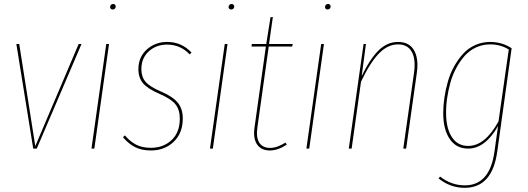

<svg xmlns="http://www.w3.org/2000/svg" viewBox="-20 -736 2615 951"><path d="M383.8 -518.1 162.1 0H144.5L61 -518.1H75.2L154.8 -12.2L369.6 -518.1Z M538.1 -689Q532.2 -689 528.8 -692.4Q525.4 -695.8 525.4 -701.2Q525.4 -707.5 529.5 -711.9Q533.7 -716.3 540.5 -716.3Q546.4 -716.3 549.8 -712.6Q553.2 -709 553.2 -703.6Q553.2 -697.3 549.1 -693.1Q544.9 -689 538.1 -689ZM520 -518.1 447.3 0H433.1L506.3 -518.1Z M808.1 -528.3Q879.4 -528.3 928.7 -475.6L919.4 -466.8Q873.5 -515.1 807.6 -515.1Q753.9 -515.1 717 -481.7Q680.2 -448.2 680.2 -393.6Q680.2 -355 701.2 -330.6Q722.2 -306.2 778.3 -282.2Q836.4 -257.3 860.8 -227.1Q885.3 -196.8 885.3 -148.9Q885.3 -76.7 840.3 -33.7Q795.4 9.3 727.5 9.3Q680.2 9.3 647.5 -8.1Q614.7 -25.4 588.9 -56.6L598.6 -65.4Q623.5 -35.6 653.6 -19.8Q683.6 -3.9 727.5 -3.9Q789.1 -3.9 829.8 -42Q870.6 -80.1 870.6 -148.4Q870.6 -192.4 848.9 -219.5Q827.1 -246.6 771 -270.5Q711.4 -296.4 688.5 -323.5Q665.5 -350.6 665.5 -393.6Q665.5 -453.1 707 -490.7Q748.5 -528.3 808.1 -528.3Z M1125 -689Q1119.1 -689 1115.7 -692.4Q1112.3 -695.8 1112.3 -701.2Q1112.3 -707.5 1116.5 -711.9Q1120.6 -716.3 1127.4 -716.3Q1133.3 -716.3 1136.7 -712.6Q1140.1 -709 1140.1 -703.6Q1140.1 -697.3 1136 -693.1Q1131.8 -689 1125 -689ZM1106.9 -518.1 1034.2 0H1020L1093.3 -518.1Z M1311 -505.4 1254.9 -105Q1247.6 -54.7 1264.4 -29.1Q1281.2 -3.4 1317.4 -3.4Q1353 -3.4 1394 -29.8L1400.4 -19.5Q1356 9.3 1316.4 9.3Q1273.9 9.3 1253.4 -20.5Q1232.9 -50.3 1240.7 -105L1296.9 -505.4H1225.6L1227.5 -518.1H1298.8L1319.8 -650.4L1331.5 -651.9L1312.5 -518.1H1430.2L1426.8 -505.4Z M1602.5 -689Q1596.7 -689 1593.3 -692.4Q1589.8 -695.8 1589.8 -701.2Q1589.8 -707.5 1594 -711.9Q1598.1 -716.3 1605 -716.3Q1610.8 -716.3 1614.3 -712.6Q1617.7 -709 1617.7 -703.6Q1617.7 -697.3 1613.5 -693.1Q1609.4 -689 1602.5 -689ZM1584.5 -518.1 1511.7 0H1497.6L1570.8 -518.1Z M1951.7 -528.3Q2006.3 -528.3 2030.3 -487.8Q2054.2 -447.3 2044.9 -377L1991.7 0H1977.5L2030.8 -376Q2040 -442.9 2019.5 -479.5Q1999 -516.1 1951.2 -516.1Q1899.9 -516.1 1856 -470.2Q1812 -424.3 1768.1 -331.1L1721.7 0H1707.5L1780.8 -518.1H1792.5L1771.5 -359.4Q1813.5 -445.8 1856 -487.1Q1898.4 -528.3 1951.7 -528.3Z M2408.2 -528.3Q2466.3 -528.3 2514.2 -497.1L2442.9 15.1Q2418 194.3 2281.7 194.3Q2210 194.3 2152.3 147.9L2159.7 138.7Q2216.3 182.1 2282.2 182.1Q2406.2 182.1 2429.2 14.6L2446.8 -111.3Q2382.8 0 2298.8 0Q2240.2 0 2208 -46.9Q2175.8 -93.8 2175.3 -173.8Q2175.3 -212.4 2181.2 -252.4Q2187 -292.5 2198.5 -332.5Q2210 -372.6 2229.5 -407.5Q2249 -442.4 2273.9 -469.7Q2298.8 -497.1 2333.5 -512.7Q2368.2 -528.3 2408.2 -528.3ZM2407.7 -516.1Q2370.1 -516.1 2337.6 -501Q2305.2 -485.8 2281.7 -459.5Q2258.3 -433.1 2240 -399.4Q2221.7 -365.7 2210.9 -326.9Q2200.2 -288.1 2194.6 -249.8Q2189 -211.4 2189.5 -174.3Q2189.9 -100.1 2218.3 -56.6Q2246.6 -13.2 2299.3 -13.2Q2382.3 -13.2 2449.2 -134.8L2500 -490.7Q2460 -516.1 2407.7 -516.1Z"/></svg>

Font: Fira Sans Compressed Hair
Style: Italic
Weight: 100
Width: 3
Italic angle: -8°
Designer: Carrois Corporate & Edenspiekermann AG
Foundry: Carrois Corporate GbR & Edenspiekermann AG
Version: Version 4.203;PS 004.203;hotconv 1.0.88;makeotf.lib2.5.64775